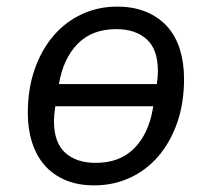

<svg xmlns="http://www.w3.org/2000/svg" viewBox="-20 -548 640 580"><path d="M265 12Q215 12 177.5 -4Q140 -20 115 -48.5Q90 -77 77 -117.5Q64 -158 64 -206Q64 -280 85 -339.5Q106 -399 142.5 -441Q179 -483 228 -505.5Q277 -528 334 -528Q384 -528 422 -512Q460 -496 485.5 -467.5Q511 -439 523.5 -398.5Q536 -358 536 -310Q536 -236 515 -176.5Q494 -117 457.5 -75Q421 -33 371.5 -10.5Q322 12 265 12ZM269 -56Q342 -56 385.5 -100Q429 -144 442 -221L443 -227H147Q145 -213 144 -202Q143 -191 143 -183Q143 -117 177 -86.5Q211 -56 269 -56ZM331 -460Q258 -460 214.5 -415.5Q171 -371 158 -294H454Q457 -319 457 -333Q457 -399 423 -429.5Q389 -460 331 -460Z"/></svg>

Font: IBM Plex Mono
Style: Italic
Weight: 400
Italic angle: -9°
Monospace: yes
Designer: Mike Abbink, Paul van der Laan, Pieter van Rosmalen
Foundry: Bold Monday
Version: Version 2.3